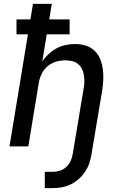

<svg xmlns="http://www.w3.org/2000/svg" viewBox="-20 -755 640 990"><path d="M211 215V131H251Q269 131 287.5 125.5Q306 120 321 106.5Q336 93 344 75.5Q352 58 355 39L412 -303Q415 -320 415 -337.5Q415 -355 412 -371.5Q409 -388 401 -402.5Q393 -417 380.5 -426.5Q368 -436 351 -440Q334 -444 317 -444Q293 -444 269 -437Q245 -430 225.5 -413.5Q206 -397 195 -374.5Q184 -352 180 -328L126 0H29L124 -578H65V-655H137L150 -735H247L234 -655H339V-578H221L198 -437Q212 -459 231.5 -477Q251 -495 273 -506.5Q295 -518 319.5 -523Q344 -528 367 -528Q395 -528 421.5 -520Q448 -512 467 -494Q486 -476 496 -451.5Q506 -427 510 -400Q514 -373 512.5 -345Q511 -317 507 -289L452 39Q448 63 440.5 86Q433 109 419 130Q405 151 386 168Q367 185 344 196Q321 207 297.5 211Q274 215 251 215Z"/></svg>

Font: Iosevka Custom Medium
Style: Italic
Weight: 500
Italic angle: -9°
Designer: Belleve Invis
Foundry: Belleve Invis
Version: Version 27.0.1